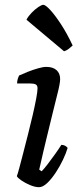

<svg xmlns="http://www.w3.org/2000/svg" viewBox="-20 -778 333 798"><path d="M142 0Q126 0 105.5 -8.5Q85 -17 69 -28Q53 -39 50 -46Q53 -53 60 -79Q67 -105 76.5 -142Q86 -179 96.5 -220Q107 -261 116 -300Q125 -339 130.5 -368.5Q136 -398 136 -411Q136 -423 128.5 -427Q121 -431 107 -431H51Q51 -441 54 -450.5Q57 -460 59 -464Q74 -471 95.5 -479.5Q117 -488 138 -494Q159 -500 172 -500Q200 -500 215 -486.5Q230 -473 230 -449Q230 -441 227 -424.5Q224 -408 217 -381Q210 -354 200 -312.5Q190 -271 175.5 -212Q161 -153 143 -73L153 -66Q163 -76 178 -95.5Q193 -115 209 -137.5Q225 -160 235 -176Q244 -176 251 -172Q258 -168 261 -163Q255 -142 242 -114.5Q229 -87 211.5 -60.5Q194 -34 176 -17Q158 0 142 0ZM246 -565 90 -696Q97 -710 111 -724.5Q125 -739 139 -748.5Q153 -758 160 -758Q169 -758 188.5 -737Q208 -716 233 -678Q258 -640 282 -589Q277 -584 267 -576Q257 -568 246 -565Z"/></svg>

Font: Texturina 12pt Medium
Style: Italic
Weight: 500
Italic angle: -11°
Designer: Guillermo Torres Carreño
Foundry: Omnibus-Type
Version: Version 1.002